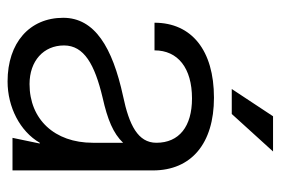

<svg xmlns="http://www.w3.org/2000/svg" viewBox="-137 -591 741 507"><g transform="rotate(90 233.5 -337.5)"><path d="M195 13C263 13 327 -20 357 -72H359L344 0H430V-371C430 -472 359 -532 238 -532C113 -532 40 -473 40 -375H113C113 -437 160 -474 240 -474C314 -474 357 -440 357 -380C357 -331 310 -308 234 -292C105 -264 27 -217 27 -134C27 -45 93 13 195 13ZM100 -136C100 -189 150 -217 238 -238C296 -251 332 -266 357 -292V-212C357 -111 295 -45 202 -45C141 -45 100 -82 100 -136ZM215 -579H281L380 -688H287Z"/></g></svg>

Font: Non Bureau Light
Style: Regular
Weight: 300
Designer: Jona Saucedo
Foundry: Non Foundry
Version: Version 1.000;FEAKit 1.0